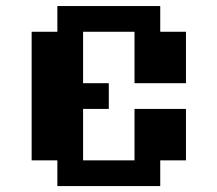

<svg xmlns="http://www.w3.org/2000/svg" viewBox="-20 -628 734 648"><path d="M434 -260.4H607.6V-86.8H520.8V0H173.6V-86.8H86.8V-520.8H173.6V-607.6H520.8V-520.8H607.6V-347.2H434V-520.8H260.4V-347.2H347.2V-260.4H260.4V-86.8H434Z"/></svg>

Font: 8-bit Operator+ 8
Style: Bold
Weight: 700
Designer: GrandChaos9000
Version: Version 1.3.0 - August 1, 2014